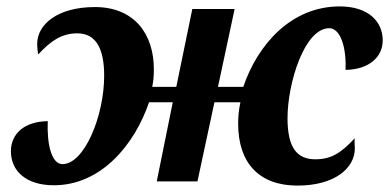

<svg xmlns="http://www.w3.org/2000/svg" viewBox="-20 -566 1214 599"><path d="M908 13C1025 13 1087 -42 1087 -103C1087 -116 1085 -128 1087 -135C1047 -92 1016 -69 964 -69C908 -69 877 -103 877 -197C877 -307 930 -478 1007 -478C1043 -478 1061 -416 1058 -348C1131 -349 1174 -388 1174 -440C1174 -499 1129 -546 1040 -546C887 -546 783 -425 739 -295H660L712 -538H580L530 -295H455C458 -313 460 -323 460 -350C460 -459 400 -544 276 -544C160 -544 96 -490 96 -429C96 -416 98 -404 99 -396C138 -438 172 -462 221 -462C279 -462 305 -415 305 -330C305 -204 243 -54 175 -54C141 -54 126 -115 129 -188C55 -187 14 -148 14 -94C14 -33 61 12 148 12C296 12 400 -115 445 -247H519L469 0H596L649 -247H730C724 -219 723 -198 723 -180C723 -58 788 13 908 13Z"/></svg>

Font: Noto Serif SemiCondensed Extra
Style: Italic
Weight: 800
Width: 4
Italic angle: -12°
Designer: Monotype Design Team
Foundry: Monotype Imaging Inc.
Version: Version 1.901